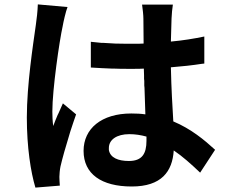

<svg xmlns="http://www.w3.org/2000/svg" viewBox="-20 -803 1040 873"><path d="M252 41C251 27 250 11 250 1C250 -10 252 -32 255 -46C263 -81 279 -138 297 -196L300 -206C309 -232 317 -259 326 -283L266 -333C263 -327 261 -321 258 -315L246 -288L242 -280C235 -263 228 -247 222 -230C219 -251 218 -276 218 -296C218 -396 250 -617 265 -684C268 -702 279 -751 287 -771L152 -783C151 -753 147 -717 143 -690L142 -683C131 -604 102 -418 102 -269C102 -133 120 -20 141 50L252 41ZM770 -119C810 -92 849 -57 890 -18L958 -122C910 -166 849 -217 768 -251C764 -319 759 -400 757 -497C808 -501 854 -506 899 -513L909 -514V-637C861 -627 812 -619 757 -614C758 -658 759 -697 760 -719C761 -741 763 -763 766 -782H626C629 -762 632 -733 632 -718C632 -697 633 -654 633 -605C618 -604 604 -604 589 -604H579H560C522 -604 487 -605 451 -608H442C426 -610 409 -611 393 -613V-496C427 -494 459 -492 491 -491H501C520 -490 540 -490 560 -490H579H589C604 -490 619 -490 634 -491C634 -481 635 -471 635 -460V-450C635 -449 635 -447 635 -445L636 -435C636 -428 636 -421 636 -414L637 -404C638 -362 640 -320 641 -283C621 -286 600 -287 577 -287C441 -287 360 -218 360 -117C360 -12 441 45 579 45C714 45 764 -23 770 -119ZM475 -130C475 -168 511 -193 568 -193C595 -193 620 -189 646 -182V-163C646 -104 626 -71 566 -71C517 -71 481 -86 475 -121V-129V-130Z"/></svg>

Font: Glow Sans SC Normal
Style: Bold
Weight: 700
Designer: Ryoko NISHIZUKA (kana, bopomofo & ideographs); Paul D. Hunt (Latin, Greek & Cyrillic); Sandoll Communications, Soo-young
Version: Version 0.93